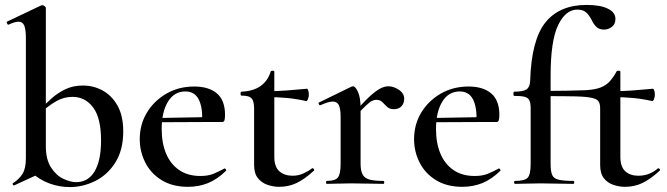

<svg xmlns="http://www.w3.org/2000/svg" viewBox="-20 -746 2708 779"><path d="M263 13Q221 13 181 -1.5Q141 -16 108 -46L166 -153Q166 -99 187 -66.5Q208 -34 237 -20.5Q266 -7 289 -7Q338 -7 364 -51Q390 -95 390 -176Q390 -267 358 -310Q326 -353 274 -353Q239 -353 208.5 -335.5Q178 -318 153 -295L144 -303Q165 -325 189.5 -347Q214 -369 245.5 -384Q277 -399 316 -399Q360 -399 397 -378.5Q434 -358 457 -317Q480 -276 480 -213Q480 -138 448.5 -87.5Q417 -37 367 -12Q317 13 263 13ZM38 6Q34 7 32 2.5Q30 -2 33 -3Q58 -19 71.5 -41Q85 -63 85 -103V-592Q85 -626 78.5 -642Q72 -658 55 -658Q40 -658 15 -646Q11 -645 8.5 -651Q6 -657 8 -658L147 -724Q150 -725 152 -725Q156 -725 161 -721Q166 -717 166 -714V-53Z M743 12Q680 12 636 -15Q592 -42 569.5 -86.5Q547 -131 547 -181Q547 -241 576 -289Q605 -337 655 -366Q705 -395 768 -395Q827 -395 860 -367Q893 -339 893 -280Q893 -267 891 -259Q889 -251 882 -251H800Q803 -309 786.5 -342Q770 -375 732 -375Q687 -375 661.5 -333.5Q636 -292 636 -223Q636 -165 654 -122.5Q672 -80 707 -56Q742 -32 793 -32Q824 -32 845 -40.5Q866 -49 890 -62Q892 -64 895.5 -60Q899 -56 897 -53Q861 -18 823.5 -3Q786 12 743 12ZM607 -250 606 -267 828 -271V-251Z M1113 12Q1089 12 1065.5 4Q1042 -4 1026.5 -23Q1011 -42 1011 -77V-303Q1011 -325 1006.5 -337Q1002 -349 991 -353.5Q980 -358 960 -358Q956 -358 956 -366Q956 -374 960 -374Q1007 -376 1036.5 -396.5Q1066 -417 1078 -455Q1079 -459 1086 -459Q1093 -459 1093 -455V-110Q1093 -69 1113.5 -51Q1134 -33 1167 -33Q1191 -33 1211.5 -42.5Q1232 -52 1246 -63Q1249 -65 1253 -60.5Q1257 -56 1253 -53Q1216 -19 1183.5 -3.5Q1151 12 1113 12ZM1222 -336Q1182 -345 1144.5 -348.5Q1107 -352 1064 -352V-376Q1105 -376 1143.5 -379Q1182 -382 1226 -386Q1228 -386 1230.5 -379Q1233 -372 1233 -362Q1233 -353 1229.5 -344Q1226 -335 1222 -336Z M1420 -271 1413 -283Q1451 -328 1477.5 -352.5Q1504 -377 1522 -386.5Q1540 -396 1556 -396Q1577 -396 1598.5 -381.5Q1620 -367 1620 -345Q1620 -327 1609 -315Q1598 -303 1578 -303Q1560 -303 1550 -313Q1540 -323 1531 -332Q1522 -341 1506 -341Q1498 -341 1489 -336.5Q1480 -332 1464 -317Q1448 -302 1420 -271ZM1306 0Q1303 0 1303 -6Q1303 -12 1306 -12Q1340 -12 1351 -26Q1362 -40 1362 -81V-272Q1362 -304 1355 -319Q1348 -334 1330 -334Q1321 -334 1308 -330Q1295 -326 1280 -319Q1276 -318 1273.5 -323.5Q1271 -329 1274 -330L1405 -394Q1410 -396 1412 -396Q1422 -396 1432.5 -373Q1443 -350 1443 -306V-81Q1443 -54 1451 -38.5Q1459 -23 1479 -17.5Q1499 -12 1535 -12Q1539 -12 1539 -6Q1539 0 1535 0Q1509 0 1475.5 -1Q1442 -2 1403 -2Q1376 -2 1350.5 -1Q1325 0 1306 0Z M1856 12Q1793 12 1749 -15Q1705 -42 1682.5 -86.5Q1660 -131 1660 -181Q1660 -241 1689 -289Q1718 -337 1768 -366Q1818 -395 1881 -395Q1940 -395 1973 -367Q2006 -339 2006 -280Q2006 -267 2004 -259Q2002 -251 1995 -251H1913Q1916 -309 1899.5 -342Q1883 -375 1845 -375Q1800 -375 1774.5 -333.5Q1749 -292 1749 -223Q1749 -165 1767 -122.5Q1785 -80 1820 -56Q1855 -32 1906 -32Q1937 -32 1958 -40.5Q1979 -49 2003 -62Q2005 -64 2008.5 -60Q2012 -56 2010 -53Q1974 -18 1936.5 -3Q1899 12 1856 12ZM1720 -250 1719 -267 1941 -271V-251Z M2070 0Q2066 0 2066 -6Q2066 -12 2070 -12Q2109 -12 2121 -25Q2133 -38 2133 -81V-306Q2133 -329 2127.5 -339.5Q2122 -350 2107.5 -353.5Q2093 -357 2066 -357Q2063 -357 2063 -365.5Q2063 -374 2066 -374Q2103 -374 2116.5 -383.5Q2130 -393 2131 -418Q2136 -584 2193 -655Q2250 -726 2360 -726Q2415 -726 2446 -711Q2477 -696 2477 -669Q2477 -648 2462.5 -637Q2448 -626 2431 -626Q2410 -626 2398.5 -638Q2387 -650 2379 -668Q2369 -686 2357 -696.5Q2345 -707 2322 -707Q2275 -707 2244.5 -644Q2214 -581 2214 -439V-81Q2214 -52 2220 -37Q2226 -22 2246 -17Q2266 -12 2306 -12Q2310 -12 2310 -6Q2310 0 2306 0Q2272 0 2239.5 -1Q2207 -2 2172 -2Q2144 -2 2117.5 -1Q2091 0 2070 0ZM2516 12Q2492 12 2468.5 4Q2445 -4 2430 -23Q2415 -42 2415 -77V-306Q2415 -324 2409 -334Q2403 -344 2381 -349Q2359 -354 2313 -355Q2267 -356 2186 -356V-377Q2236 -377 2282.5 -378Q2329 -379 2355 -380Q2393 -382 2415.5 -390.5Q2438 -399 2453 -415Q2468 -431 2481 -455Q2482 -459 2489.5 -459Q2497 -459 2497 -455V-110Q2497 -69 2517 -51Q2537 -33 2570 -33Q2595 -33 2615 -41.5Q2635 -50 2648 -62Q2652 -65 2656 -60.5Q2660 -56 2656 -53Q2619 -19 2586.5 -3.5Q2554 12 2516 12ZM2626 -336Q2586 -345 2548 -348.5Q2510 -352 2468 -352V-376Q2508 -376 2547 -379Q2586 -382 2629 -386Q2632 -386 2634.5 -379Q2637 -372 2637 -362Q2637 -353 2633.5 -344Q2630 -335 2626 -336Z"/></svg>

Font: Cormorant Garamond Light SemiBold
Style: Regular
Weight: 600
Version: Version 4.001